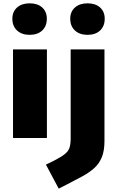

<svg xmlns="http://www.w3.org/2000/svg" viewBox="-20 -823 714 1145"><path d="M57.6 0V-528.3H259.8V0ZM156.7 -615.2Q109.9 -615.2 81.8 -641.1Q53.7 -667 53.7 -711.4Q53.7 -753.4 81.8 -778.3Q109.9 -803.2 156.7 -803.2Q204.1 -803.2 231.7 -778.3Q259.3 -753.4 259.3 -711.4Q259.3 -667 231.7 -641.1Q204.1 -615.2 156.7 -615.2ZM330.1 301.8 253.9 158.7 303.7 134.3Q346.2 112.3 367.2 95.2Q388.2 78.1 394.8 56.9Q401.4 35.6 401.4 2V-528.3H603V18.1Q603 76.2 587.2 114.7Q571.3 153.3 541.5 179.9Q511.7 206.5 470.2 229Q428.7 251.5 377.4 277.8ZM502 -615.2Q455.1 -615.2 427 -641.1Q398.9 -667 398.9 -711.4Q398.9 -753.4 427 -778.3Q455.1 -803.2 502 -803.2Q549.3 -803.2 576.9 -778.3Q604.5 -753.4 604.5 -711.4Q604.5 -667 576.9 -641.1Q549.3 -615.2 502 -615.2Z"/></svg>

Font: Comme Black
Style: Regular
Weight: 900
Version: Version 1.000;gftools[0.9.27]